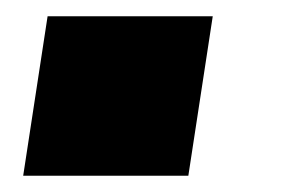

<svg xmlns="http://www.w3.org/2000/svg" viewBox="-20 -216 350 236"><path d="M8.5 0 38.5 -196H241.5L211.5 0Z"/></svg>

Font: Public Sans Thin Black
Style: Italic
Weight: 900
Italic angle: -8°
Version: Version 2.001